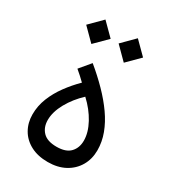

<svg xmlns="http://www.w3.org/2000/svg" viewBox="-171 -778 781 873"><g transform="rotate(30 219.5 -341.0)"><path d="M58.5 -622.8 122.5 -558.7 186.8 -622.8 122.5 -687ZM228.7 -622.8 292.7 -558.7 357 -622.8 292.7 -687ZM218.5 -74.7Q169.4 -74.7 146.5 -98.7Q123.6 -122.7 123.6 -160.9Q123.6 -203.2 149.8 -250.5Q176.1 -297.8 218.5 -337.3Q261.6 -297.5 287.3 -250.3Q312.9 -203.1 312.9 -160.9Q312.9 -122.7 290.1 -98.7Q267.3 -74.7 218.5 -74.7ZM218.5 5.4Q270 5.4 308.2 -15.1Q346.3 -35.7 367.3 -71.7Q388.3 -107.7 388.3 -153.6Q388.3 -197.6 372.3 -240.5Q356.3 -283.4 327.1 -324.9Q297.9 -366.4 258.3 -406.9Q218.8 -447.3 171.3 -486.5L123.8 -429.8Q136.9 -419 148.9 -408Q160.9 -397 173.3 -385Q139.8 -352.1 111.9 -314Q83.9 -275.9 67.3 -234.2Q50.7 -192.6 50.7 -148.4Q50.7 -104.4 70.7 -69.5Q90.7 -34.6 128.5 -14.6Q166.2 5.4 218.5 5.4Z"/></g></svg>

Font: Estedad-FD VF
Style: Regular
Weight: 100
Designer: Amin Abedi
Version: Version 7.3